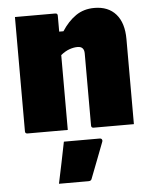

<svg xmlns="http://www.w3.org/2000/svg" viewBox="-56 -603 711 897"><g transform="rotate(-5 300.0 -155.0)"><path d="M247 0H58Q47 0 47 -11V-547H236Q247 -547 247 -536V-461H267Q296 -506 333 -531.5Q370 -557 420 -557Q485 -557 521 -516Q557 -475 557 -399V0H368Q357 0 357 -11V-349Q357 -382 326 -382Q308 -382 288 -375Q268 -368 247 -351ZM224 53H393Q399 53 402 57.5Q405 62 403 68Q386 114 371 151.5Q356 189 338 237Q337 241 333.5 244Q330 247 323 247H184Q195 194 204.5 149.5Q214 105 224 53Z"/></g></svg>

Font: Recursive Mn Lnr St Blk
Style: Regular
Weight: 900
Monospace: yes
Version: Version 1.079;hotconv 1.0.112;makeotfexe 2.5.65598; ttfautoh